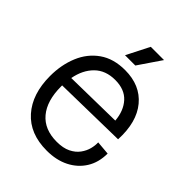

<svg xmlns="http://www.w3.org/2000/svg" viewBox="-202 -801 922 922"><g transform="rotate(45 259.0 -340.0)"><path d="M277 13Q162 13 98.5 -58.5Q35 -130 35 -252Q35 -328 61 -390.5Q87 -453 139.5 -490Q192 -527 270 -527Q373 -527 430 -458.5Q487 -390 481 -268L108 -261Q108 -258 108 -254Q108 -157 152.5 -104Q197 -51 281 -51Q324 -51 352.5 -65Q381 -79 397 -101Q413 -123 419 -146.5Q425 -170 424 -190L494 -184Q494 -124 466.5 -80Q439 -36 390.5 -11.5Q342 13 277 13ZM270 -460Q205 -460 165.5 -421Q126 -382 114 -317L408 -322Q403 -384 368.5 -422Q334 -460 270 -460ZM289 -577H219L278 -693H368Z"/></g></svg>

Font: Bricolage Grotesque 48pt Light
Style: Regular
Weight: 300
Designer: Mathieu Triay
Foundry: Atelier Triay
Version: Version 1.000; ttfautohint (v1.8.4.7-5d5b);gftools[0.9.32]